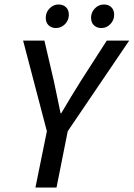

<svg xmlns="http://www.w3.org/2000/svg" viewBox="-20 -836 596 856"><path d="M138 0 189 -251 83 -655H178L220 -475Q228 -438 235 -403.5Q242 -369 250 -331H253Q275 -369 296.5 -404Q318 -439 341 -476L456 -655H556L282 -251L232 0ZM229 -711Q210 -711 197 -723Q184 -735 184 -757Q184 -781 201 -798.5Q218 -816 241 -816Q261 -816 274 -804Q287 -792 287 -770Q287 -746 270 -728.5Q253 -711 229 -711ZM432 -711Q412 -711 399 -723Q386 -735 386 -757Q386 -781 403 -798.5Q420 -816 444 -816Q463 -816 476 -804Q489 -792 489 -770Q489 -746 472 -728.5Q455 -711 432 -711Z"/></svg>

Font: Source Sans 3 ExtraLight Medium
Style: Italic
Weight: 500
Italic angle: -11°
Version: Version 3.052;hotconv 1.1.0;makeotfexe 2.6.0